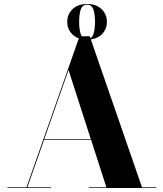

<svg xmlns="http://www.w3.org/2000/svg" viewBox="-20 -948 824 968"><path d="M319 -838Q319 -876 346 -902Q373 -928 419 -928Q465 -928 492 -902Q519 -876 519 -838Q519 -799.5 492 -773.8Q465 -748 419 -748Q373 -748 346 -773.8Q319 -799.5 319 -838ZM379 -838Q379 -799.5 387.2 -775.5Q395.5 -751.5 419 -751.5Q442.5 -751.5 450.8 -775.5Q459 -799.5 459 -838Q459 -876.5 450.8 -900.5Q442.5 -924.5 419 -924.5Q395.5 -924.5 387.2 -900.5Q379 -876.5 379 -838ZM17.5 -3.5H113.5L381 -765H432.5L696 -3.5H768V0H427.5V-3.5H516.5L439.5 -242.5H202L118 -3.5H237.5V0H17.5ZM325.5 -595 203 -246H438Z"/></svg>

Font: Bodoni* 48pt
Style: Bold
Weight: 700
Version: Version 2.3